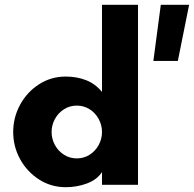

<svg xmlns="http://www.w3.org/2000/svg" viewBox="-20 -770 808 800"><path d="M35 -220Q35 -281 64 -334Q93 -387 143 -419Q193 -451 254 -451Q300 -451 338.5 -436Q377 -421 405 -387V-750H555V0H405V-53Q384 -21 342 -5.5Q300 10 254 10Q193 10 143 -22Q93 -54 64 -106.5Q35 -159 35 -220ZM405 -220Q405 -249 391 -274.5Q377 -300 353 -315Q329 -330 300 -330Q271 -330 247 -315Q223 -300 209 -274.5Q195 -249 195 -220Q195 -191 209 -165.5Q223 -140 247 -125Q271 -110 300 -110Q329 -110 353 -125Q377 -140 391 -165.5Q405 -191 405 -220ZM650 -750H768L721 -516H619Z"/></svg>

Font: Teachers[wght]
Style: Regular
Weight: 400
Designer: Alfredo Marco Pradil & Chank Diesel
Version: Version 1.000;Glyphs 3.1.2 (3151)